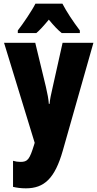

<svg xmlns="http://www.w3.org/2000/svg" viewBox="-20 -786 531 1046"><path d="M320 -766H173C156 -731 104 -654 77 -620V-606H178C195 -620 218 -645 246 -679C273 -646 296 -622 316 -606H415V-620C375 -673 343 -722 320 -766ZM2 -553 169 -8 166 2C141 83 131 96 91 96C78 96 64 94 51 90V232C72 237 95 240 121 240C221 240 279 186 322 35L489 -553H321L267 -311C257 -270 252 -242 250 -220H246C245 -243 238 -279 230 -313L172 -553Z"/></svg>

Font: Noto Sans Armenian ExtraCondensed Black
Style: Regular
Weight: 900
Width: 2
Designer: Monotype Design Team
Foundry: Monotype Imaging Inc.
Version: Version 2.008